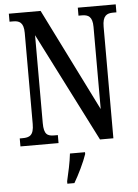

<svg xmlns="http://www.w3.org/2000/svg" viewBox="-61 -761 740 1029"><g transform="rotate(-5 309.0 -246.5)"><path d="M26 0H231V-43H212C176 -43 156 -52 156 -114V-587L454 0H526V-600C526 -659 549 -671 583 -671H601V-714H397V-671H415C449 -671 472 -660 472 -604V-162L197 -714H26V-671H45C77 -671 102 -662 102 -604V-114C102 -52 78 -43 41 -43H26ZM259 208V221H297C322 179 354 113 368 71V61H287C282 109 269 164 259 208Z"/></g></svg>

Font: Noto Serif Devanagari ExtraCondensed Medium
Style: Regular
Weight: 500
Width: 2
Designer: Universal Thirst, Indian Type Foundry and the Monotype Design Team
Foundry: Monotype Imaging Inc.
Version: Version 2.004